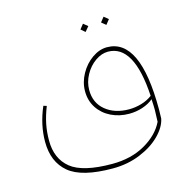

<svg xmlns="http://www.w3.org/2000/svg" viewBox="-106 -590 922 929"><g transform="rotate(-15 355.5 -125.5)"><path d="M636 16 635 62Q627 103 587.5 143Q548 183 485 209Q422 235 347 235Q192 235 127.5 181Q63 127 63 26Q63 -59 100 -145L116 -140Q99 -97 91 -58Q83 -19 83 25Q83 116 143 164.5Q203 213 350 213Q445 213 515 173Q585 133 614 73Q616 31 616 14Q616 -6 614 -40Q591 -21 559 -10.5Q527 0 492 0Q443 0 402 -20Q361 -40 337 -76.5Q313 -113 313 -160Q313 -205 336 -246.5Q359 -288 395.5 -313.5Q432 -339 470 -339Q636 -339 636 16ZM614 -57Q599 -317 469 -317Q437 -317 405.5 -295Q374 -273 354 -236.5Q334 -200 334 -161Q334 -96 380 -58.5Q426 -21 497 -21Q528 -21 559 -30Q590 -39 614 -57ZM474 -462 493 -486 515 -468 496 -444ZM369 -455 388 -479 410 -461 390 -437Z"/></g></svg>

Font: FiraGO Thin
Style: Italic
Weight: 100
Italic angle: -8°
Designer: bBox Type GmbH
Foundry: bBox Type GmbH
Version: Version 1.001